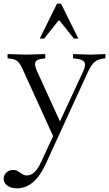

<svg xmlns="http://www.w3.org/2000/svg" viewBox="-50 -730 593 1044"><path d="M42 294Q10 294 -10 279.5Q-30 265 -30 242Q-30 222 -15 208Q0 194 22 194Q32 194 39 197Q46 200 58 208Q70 217 78.5 220.5Q87 224 95 224Q118 224 137 206.5Q156 189 173 152L401 -339Q418 -375 409.5 -391Q401 -407 363 -411L347 -413V-436L443 -433L523 -436V-413L508 -411Q479 -407 461.5 -390.5Q444 -374 424 -330L198 163Q168 228 129 261Q90 294 42 294ZM246 26 73 -354Q60 -383 47 -395Q34 -407 14 -410L-9 -413V-436L95 -433L196 -436V-413L182 -411Q149 -407 142.5 -392Q136 -377 151 -344L284 -52ZM166 -520 260 -710H282L376 -520H352L274 -618H268L190 -520Z"/></svg>

Font: Baskervville SC
Style: Regular
Weight: 400
Designer: Alexis Faudot, Rémi Forte, Morgane Pierson, Rafael Ribas, Tanguy Vanlaeys, Rosalie Wagner, Thomas Huot-Marchand
Foundry: ANRT
Version: Version 1.100